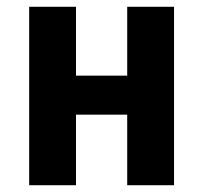

<svg xmlns="http://www.w3.org/2000/svg" viewBox="-20 -546 600 566"><path d="M66 0V-526H204V-323H355V-526H493V0H355V-208H204V0Z"/></svg>

Font: Ubuntu Sans Mono
Style: Bold
Weight: 700
Monospace: yes
Designer: Dalton Maag Ltd
Foundry: Dalton Maag Ltd
Version: Version 1.006